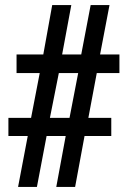

<svg xmlns="http://www.w3.org/2000/svg" viewBox="-20 -734 501 754"><path d="M89 -200H13V-271H102L136 -447H45V-520H150L185 -714H260L224 -520H299L336 -714H410L373 -520H449V-447H360L327 -271H417V-200H312L275 0H201L238 -200H163L125 0H51ZM253 -271 287 -447H211L176 -271Z"/></svg>

Font: Noto Serif CondExtraBold
Style: Regular
Weight: 800
Width: 3
Designer: Monotype Design Team
Foundry: Monotype Imaging Inc.
Version: Version 1.001